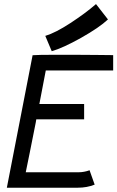

<svg xmlns="http://www.w3.org/2000/svg" viewBox="-20 -895 561 917"><path d="M196.3 -723.6Q245.1 -738.3 316.4 -784.9Q387.7 -831.5 438.5 -875.5L495.6 -802.2Q454.1 -763.2 367.7 -714.6Q281.2 -666 227.1 -650.4ZM135.7 -631.3Q163.6 -633.3 235.8 -633.3Q235.8 -633.3 283.7 -633.3H337.4Q378.4 -633.3 438.7 -632.6Q499 -631.8 512.7 -631.8H520.5V-558.6H198.7L168 -398.4H381.8V-325.2H153.3L150.9 -310.5Q139.6 -252.4 122.1 -166Q104.5 -79.6 103 -72.3H356.4Q368.7 -72.3 381.3 -74.7Q394 -77.1 400.9 -79.6L407.7 -82L432.1 -13.2Q395.5 1.5 351.6 1.5H12.7Z"/></svg>

Font: Fantasque Sans Mono
Style: Italic
Weight: 400
Italic angle: -11°
Monospace: yes
Designer: Jany Belluz
Version: Version 1.8.0 ; ttfautohint (v1.8.2)